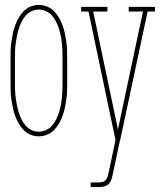

<svg xmlns="http://www.w3.org/2000/svg" viewBox="-20 -548 652 783"><path d="M138 8Q121 8 105 1.5Q89 -5 77 -17Q65 -29 56.5 -44Q48 -59 42 -75Q36 -91 32.5 -108Q29 -125 26.5 -142Q24 -159 23.5 -176Q23 -193 23 -210V-310Q23 -327 23.5 -344Q24 -361 26.5 -378Q29 -395 32.5 -412Q36 -429 42 -445Q48 -461 56.5 -476Q65 -491 77 -503Q89 -515 105 -521.5Q121 -528 138 -528Q155 -528 171.5 -521.5Q188 -515 200 -503Q212 -491 220.5 -476Q229 -461 235 -445Q241 -429 244.5 -412Q248 -395 250.5 -378Q253 -361 253.5 -344Q254 -327 254 -310V-210Q254 -193 253.5 -176Q253 -159 250.5 -142Q248 -125 244.5 -108Q241 -91 235 -75Q229 -59 220.5 -44Q212 -29 200 -17Q188 -5 171.5 1.5Q155 8 138 8ZM350 215V196H387Q395 196 402.5 192.5Q410 189 414 182.5Q418 176 420 167.5Q422 159 424 151L451 23L341 -501H311V-520H418V-501H360L461 -20L563 -501H505V-520H612V-501H582L470 24L469 26L441 157Q439 168 436 179Q433 190 426.5 198.5Q420 207 409 211Q398 215 387 215ZM138 -11Q153 -11 167.5 -17.5Q182 -24 192 -35.5Q202 -47 209 -61Q216 -75 220.5 -89.5Q225 -104 228 -119Q231 -134 232.5 -149Q234 -164 234.5 -179.5Q235 -195 235 -210V-310Q235 -325 234.5 -340.5Q234 -356 232.5 -371Q231 -386 228 -401Q225 -416 220.5 -430.5Q216 -445 209 -459Q202 -473 192 -484.5Q182 -496 167.5 -502.5Q153 -509 138 -509Q123 -509 109 -502.5Q95 -496 85 -484.5Q75 -473 68 -459Q61 -445 56.5 -430.5Q52 -416 49 -401Q46 -386 44 -371Q42 -356 41.5 -340.5Q41 -325 41 -310V-210Q41 -195 41.5 -179.5Q42 -164 44 -149Q46 -134 49 -119Q52 -104 56.5 -89.5Q61 -75 68 -61Q75 -47 85 -35.5Q95 -24 109 -17.5Q123 -11 138 -11Z"/></svg>

Font: Iosevka HT Thin Extended
Style: Regular
Weight: 100
Width: 7
Monospace: yes
Designer: Belleve Invis
Foundry: Belleve Invis
Version: Version 32.3.0; ttfautohint (v1.8.4)